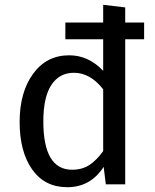

<svg xmlns="http://www.w3.org/2000/svg" viewBox="-20 -770 647 802"><path d="M503 -676H582V-606H503V0H422L413 -73Q358 12 261 12Q167 12 114.5 -62Q62 -136 62 -261Q62 -384 118 -461.5Q174 -539 269 -539Q350 -539 411 -474V-606H253V-676H411V-750L503 -739ZM281 -61Q323 -61 353 -80.5Q383 -100 411 -139V-397Q357 -466 289 -466Q228 -466 194.5 -415Q161 -364 161 -263Q161 -61 281 -61Z"/></svg>

Font: Fira Sans
Style: Regular
Weight: 400
Designer: Carrois Corporate & Edenspiekermann AG
Foundry: Carrois Corporate GbR & Edenspiekermann AG
Version: Version 4.106;PS 004.106;hotconv 1.0.70;makeotf.lib2.5.58329